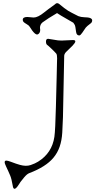

<svg xmlns="http://www.w3.org/2000/svg" viewBox="-20 -1039 598 1203"><path d="M437 -788.1Q468.3 -788.1 434.1 -752.4L393.6 -712.9Q383.3 -701.7 382.3 -689.9L374.5 -304.7Q373 -256.8 370.1 -208Q367.2 -159.2 353.8 -120.1Q340.3 -81.1 314.9 -50.8Q267.6 6.3 163.1 45.9Q148.9 51.3 130.9 72.8Q112.8 94.2 108.2 101.3Q103.5 108.4 99.1 115.5Q94.7 122.6 89.8 128.9Q64.9 161.6 59.6 123.5Q52.2 80.6 44.2 61.8Q36.1 43 32.5 34.9Q28.8 26.9 25.1 19Q21.5 11.2 18.1 3.9Q0 -32.7 19.5 -32.7Q28.3 -32.7 46.4 -25.9Q64.5 -19 79.3 -13.9Q94.2 -8.8 105 -5.9Q143.6 4.9 172.1 -4.9Q200.7 -14.6 219.2 -26.4Q305.7 -80.1 320.8 -181.6Q326.7 -223.1 330.3 -370.4Q334 -517.6 335 -554.7L337.4 -661.1L337.9 -672.4Q337.9 -696.8 332.3 -703.4Q326.7 -710 318.6 -718Q310.5 -726.1 301.8 -734.4Q280.8 -754.4 275.4 -757.8Q268.1 -762.7 268.1 -779.3Q268.1 -795.9 281.7 -795.9L342.8 -786.1Q351.1 -785.2 358.9 -785.2H373.5ZM230.5 -864.3 231.9 -852.5Q231.9 -831.5 217.8 -824.2Q200.7 -814.5 165.5 -872.1Q161.6 -879.4 147.2 -887.7Q132.8 -896 127.7 -901.4Q122.6 -906.7 122.6 -915Q122.6 -932.6 151.4 -932.6L190.9 -929.2Q217.3 -929.2 256.3 -960.9Q278.3 -979 324.2 -1011.7Q336.9 -1026.4 353 -1012.5Q369.1 -998.5 382.1 -988.8Q395 -979 408.2 -970.7Q423.8 -961.4 470.7 -938Q486.8 -931.6 508.3 -930.9Q529.8 -930.2 538.1 -928.2Q557.6 -923.3 557.6 -911.6Q557.6 -898.9 546.9 -891.6Q523.4 -874 517.1 -865.7L495.1 -833.5Q483.9 -816.9 476.6 -816.9Q459 -816.9 456.5 -840.8Q452.6 -876 447.8 -883.8Q442.9 -891.6 439.5 -896.5Q414.6 -911.6 388.9 -925.8Q363.3 -939.9 337.4 -957L286.1 -925.8Q280.3 -921.9 246.6 -898.9Q230.5 -885.7 230.5 -864.3Z"/></svg>

Font: Snowburst One
Style: Regular
Weight: 400
Designer: Annet Stirling
Foundry: Annet Stirling
Version: Version 1.001